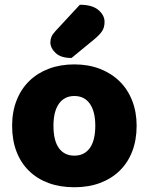

<svg xmlns="http://www.w3.org/2000/svg" viewBox="-20 -772 626 808"><path d="M293 16Q233 16 185 -1.5Q137 -19 102.5 -52.5Q68 -86 49.5 -134Q31 -182 31 -243Q31 -302 50 -350Q69 -398 103.5 -431.5Q138 -465 186 -483Q234 -501 293 -501Q352 -501 400 -482.5Q448 -464 482.5 -430.5Q517 -397 536 -349Q555 -301 555 -243Q555 -183 536.5 -135Q518 -87 483.5 -53.5Q449 -20 401 -2Q353 16 293 16ZM205 -243Q205 -180 228 -148.5Q251 -117 293 -117Q335 -117 358 -149Q381 -181 381 -243Q381 -303 358 -335.5Q335 -368 293 -368Q251 -368 228 -335.5Q205 -303 205 -243ZM316 -752Q368 -752 394 -730Q420 -708 420 -680Q420 -657 410 -641.5Q400 -626 376 -606L281 -528Q236 -528 214 -549Q192 -570 192 -594Q192 -606 196.5 -617Q201 -628 215 -643Z"/></svg>

Font: Baloo 2 Latin ExtraBold
Style: Regular
Weight: 400
Designer: Sarang Kulkarni and Ek Type
Foundry: Ek Type
Version: Version 1.001